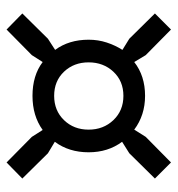

<svg xmlns="http://www.w3.org/2000/svg" viewBox="2 -638 541 585"><g transform="rotate(90 272.5 -345.5)"><path d="M70 -596 148 -519 169 -484Q211 -517 272 -517Q331 -517 375 -484L397 -519L475 -596L524 -547L447 -469L412 -447Q444 -404 444 -345Q444 -285 412 -242L447 -221L524 -143L475 -95L397 -172L376 -205Q333 -174 272 -174Q210 -174 169 -205L148 -172L70 -95L21 -143L98 -221L132 -243Q101 -285 101 -345Q101 -374 109.5 -400Q118 -426 132 -448L98 -469L21 -547ZM170 -345Q170 -300 198.5 -270Q227 -240 272 -240Q317 -240 346 -270Q375 -300 375 -345Q375 -390 346 -420.5Q317 -451 272 -451Q227 -451 198.5 -420.5Q170 -390 170 -345Z"/></g></svg>

Font: PTSans
Style: Regular
Weight: 400
Designer: A.Korolkova, O.Umpeleva, V.Yefimov
Foundry: ParaType Ltd
Version: Version 2.003W OFL